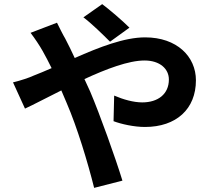

<svg xmlns="http://www.w3.org/2000/svg" viewBox="-20 -850 1040 930"><path d="M607 -716C572 -751 511 -803 475 -830L384 -766C423 -737 478 -683 513 -648ZM128 -691C148 -665 172 -629 186 -604C201 -578 215 -550 230 -520C200 -507 170 -494 141 -483C125 -475 81 -460 43 -451L101 -324C143 -343 206 -377 277 -412L303 -351C354 -233 405 -64 436 60L573 25C539 -86 463 -298 417 -406L389 -467C495 -516 603 -557 680 -557C755 -557 798 -516 798 -465C798 -394 745 -354 669 -354C627 -354 577 -368 533 -387L530 -263C567 -249 629 -235 682 -235C834 -235 929 -322 929 -461C929 -576 837 -669 683 -669C582 -669 462 -622 342 -569C327 -602 311 -634 296 -663C285 -681 265 -722 256 -740Z"/></svg>

Font: Noto Sans Mono CJK JP Bold
Style: Regular
Weight: 700
Designer: Ryoko NISHIZUKA (kana & ideographs); Paul D. Hunt (Latin, Greek & Cyrillic); Wenlong ZHANG (bopomofo); Sandoll Communica
Foundry: Adobe Systems Incorporated
Version: Version 1.004;PS 1.004;hotconv 1.0.82;makeotf.lib2.5.63406